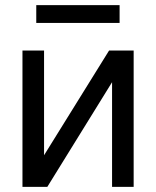

<svg xmlns="http://www.w3.org/2000/svg" viewBox="-20 -727 607 747"><path d="M404.3 -530.3H500V0H416V-407.2L164.1 0H67.4V-530.3H151.4V-123ZM445.3 -637.7H121.1V-707H445.3Z"/></svg>

Font: Pretendard JP Variable
Style: Regular
Weight: 400
Designer: Base glyphs from Inter by Rasmus Andersson; Hangul glyphs from Noto Sans CJK(Source Han Sans) by Jang Soo-young and Kang
Foundry: Kil Hyung-jin
Version: Version 1.307;Glyphs 3.2 (3192)